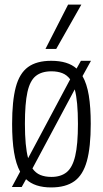

<svg xmlns="http://www.w3.org/2000/svg" viewBox="-20 -810 450 840"><path d="M32 8 68 -59Q50 -92 41.5 -143.5Q33 -195 33 -268Q33 -368 49 -428.5Q65 -489 102.5 -516.5Q140 -544 204 -544Q277 -544 315 -510L334 -544H378L341 -477Q360 -444 368.5 -392.5Q377 -341 377 -268Q377 -166 360 -105Q343 -44 305 -17Q267 10 204 10Q132 10 94 -26L75 8ZM89 -268Q89 -170 103 -118L287 -463Q273 -482 252.5 -490Q232 -498 205 -498Q162 -498 136.5 -477.5Q111 -457 100 -407Q89 -357 89 -268ZM205 -36Q246 -36 271.5 -56.5Q297 -77 309 -127.5Q321 -178 321 -268Q321 -368 307 -419L122 -73Q136 -53 156.5 -44.5Q177 -36 205 -36ZM179 -596 278 -790H336L226 -596Z"/></svg>

Font: Georama SemiCondensed Light
Style: Regular
Weight: 300
Width: 4
Designer: Jean-Baptiste Levee
Foundry: Production Type
Version: Version 1.000